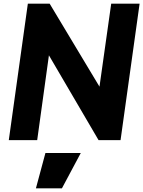

<svg xmlns="http://www.w3.org/2000/svg" viewBox="-20 -765 782 1048"><path d="M183 0 247 -463 518 0H638L742 -745H587L523 -292L251 -745H132L28 0ZM318 263 421 70H228L176 263Z"/></svg>

Font: Plus Jakarta Sans ExtraBold
Style: Italic
Weight: 800
Italic angle: -8°
Designer: Gumpita Rahayu
Foundry: Tokotype
Version: Version 2.071;gftools[0.9.30]